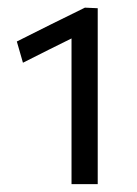

<svg xmlns="http://www.w3.org/2000/svg" viewBox="-20 -783 358 502"><path d="M167 -301.5V-682.5Q138 -668 106.5 -652.5Q74.5 -636.5 40 -619L24 -674.5Q69.5 -697.5 113.8 -719.5Q158 -741.5 202 -763L235.5 -761.5V-301.5Z"/></svg>

Font: Heraclito
Style: Regular
Weight: 400
Designer: Kostas Bartsokas (font) & Cristiano Sobral (main changes)
Foundry: Kostas Bartsokas (font) & Cristiano Sobral (main changes)
Version: Version 1.00;July 8, 2020;FontCreator 13.0.0.2655 64-bit